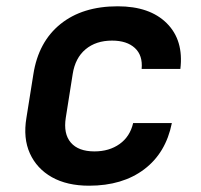

<svg xmlns="http://www.w3.org/2000/svg" viewBox="-20 -580 640 610"><path d="M263 10Q193 10 145 -17Q97 -44 75 -92.5Q53 -141 64 -206L86 -344Q102 -447 172 -503.5Q242 -560 354 -560Q456 -560 510 -506Q564 -452 553 -361H430Q434 -404 408.5 -427.5Q383 -451 336 -451Q285 -451 252 -423.5Q219 -396 211 -345L189 -206Q181 -155 205 -127Q229 -99 280 -99Q327 -99 360 -122.5Q393 -146 403 -189H526Q507 -94 438 -42Q369 10 263 10Z"/></svg>

Font: JetBrains Mono NL
Style: Bold Italic
Weight: 700
Italic angle: -9°
Designer: Philipp Nurullin, Konstantin Bulenkov
Foundry: JetBrains
Version: Version 2.304; ttfautohint (v1.8.4.7-5d5b)